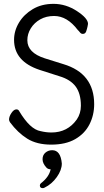

<svg xmlns="http://www.w3.org/2000/svg" viewBox="-20 -733 540 997"><path d="M247 -45Q331 -45 379 -113Q400 -144 400 -184Q400 -247 373 -283.5Q346 -320 289 -337L186 -370Q53 -414 53 -526Q53 -573 78.5 -615.5Q104 -658 150 -685.5Q196 -713 258 -713Q322 -713 379.5 -675.5Q437 -638 437 -609Q437 -607 434.5 -595Q432 -583 427.5 -570Q423 -557 410 -557Q401 -557 395 -565Q389 -573 384 -577Q329 -650 261 -650Q220 -650 189 -632.5Q158 -615 140 -586Q122 -557 122 -524Q122 -459 213 -430L309 -400Q469 -352 469 -192Q469 -135 444.5 -87Q420 -39 370.5 -10.5Q321 18 246 18Q171 18 121.5 -13Q72 -44 32 -98Q27 -106 27 -112Q27 -128 39.5 -146.5Q52 -165 65 -165Q75 -165 79 -157Q136 -61 191 -52Q220 -45 247 -45ZM202 244Q187 244 187 230Q187 224 192 219Q235 186 243 146Q228 146 220 136Q201 115 201 94Q201 72 216 59.5Q231 47 251 47Q295 47 301 116Q301 150 275 186.5Q249 223 212 241Q207 244 202 244Z"/></svg>

Font: LXGW WenKai Mono Lite
Style: Regular
Weight: 400
Monospace: yes
Designer: LXGW / Fontworks Inc.
Foundry: LXGW / Fontworks Inc.
Version: Version 1.520; June 14, 2025